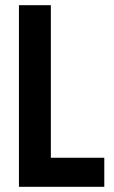

<svg xmlns="http://www.w3.org/2000/svg" viewBox="-20 -720 438 740"><path d="M53 -700H176V-112H382V0H53Z"/></svg>

Font: Phudu Medium
Style: Regular
Weight: 500
Version: Version 1.005;gftools[0.9.23]